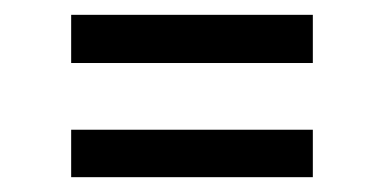

<svg xmlns="http://www.w3.org/2000/svg" viewBox="-20 -438 518 259"><path d="M402 -353H76V-418H402ZM402 -199H76V-263H402Z"/></svg>

Font: Gupter
Style: Bold
Weight: 700
Designer: Octavio Pardo
Version: Version 1.000